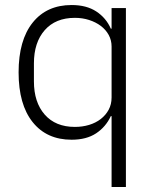

<svg xmlns="http://www.w3.org/2000/svg" viewBox="-20 -544 614 764"><path d="M424 -82H421Q401 -39 362.5 -13.5Q324 12 265 12Q166 12 110 -58Q54 -128 54 -256Q54 -384 110 -454Q166 -524 265 -524Q324 -524 363 -498.5Q402 -473 421 -430H424V-512H481V200H424ZM278 -39Q308 -39 334.5 -47Q361 -55 381 -70.5Q401 -86 412.5 -107.5Q424 -129 424 -156V-359Q424 -384 412.5 -405Q401 -426 381 -441Q361 -456 334.5 -464.5Q308 -473 278 -473Q201 -473 158 -424Q115 -375 115 -292V-220Q115 -137 158 -88Q201 -39 278 -39Z"/></svg>

Font: IBM Plex Sans Arabic Light
Style: Regular
Weight: 300
Designer: Mike Abbink, Paul van der Laan, Pieter van Rosmalen, Wael Morcos, Khajak Apelian
Foundry: Bold Monday
Version: Version 1.2